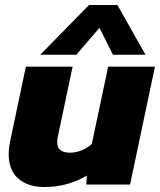

<svg xmlns="http://www.w3.org/2000/svg" viewBox="-20 -742 645 772"><path d="M142 -522 338 -722H452L565 -522H434L380 -630L287 -522ZM158 10Q93 10 54 -23.5Q15 -57 15 -122Q15 -147 21 -175L84 -474H272L212 -190Q211 -185 210.5 -180Q210 -175 210 -170Q210 -128 262 -128Q285 -128 309 -138Q333 -148 349 -163L415 -474H603L503 0H327L329 -36Q296 -16 253 -3Q210 10 158 10Z"/></svg>

Font: Kanit
Style: Bold Italic
Weight: 700
Italic angle: -12°
Designer: Katatrad Team
Foundry: CadsonDemak
Version: Version 2.000; ttfautohint (v1.8.3)